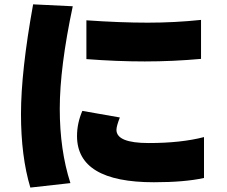

<svg xmlns="http://www.w3.org/2000/svg" viewBox="-20 -807 1040 880"><path d="M131.8 -787.1 313.5 -778.3Q253.9 -498 253.9 -308.6Q253.9 -119.1 302.7 32.2L119.1 52.7Q76.2 -89.8 76.2 -284.7Q76.2 -479.5 131.8 -787.1ZM333 -183.6Q333 -242.2 357.4 -298.8L529.3 -268.6Q513.7 -228.5 513.7 -211.9Q513.7 -151.4 661.6 -151.4Q809.6 -151.4 915 -178.7V8.8Q825.2 28.3 685.5 28.3Q333 28.3 333 -183.6ZM376 -536.1V-713.9Q532.2 -703.1 656.7 -703.1Q781.2 -703.1 901.4 -715.8V-537.1Q771.5 -525.4 643.6 -525.4Q515.6 -525.4 376 -536.1Z"/></svg>

Font: GenEi M Gothic v2 Black
Style: Regular
Weight: 900
Version: Version 2.0